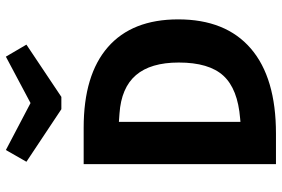

<svg xmlns="http://www.w3.org/2000/svg" viewBox="-173 -787 960 654"><g transform="rotate(-90 307.0 -460.0)"><path d="M75 0V-655H199Q379 -655 473.5 -572.5Q568 -490 568 -333Q568 -171 468.5 -85.5Q369 0 179 0ZM421 -331Q421 -427 378 -477Q335 -527 247 -533L219 -535V-121L230 -122Q331 -130 376 -179Q421 -228 421 -331ZM441 -920 482 -850 304 -731H262L83 -850L123 -920L283 -836Z"/></g></svg>

Font: Intel One Mono
Style: Bold
Weight: 700
Monospace: yes
Designer: Fred Shallcrass
Foundry: Frere-Jones Type LLC
Version: Version 1.400;hotconv 1.1.0;makeotfexe 2.6.0;FJTRelease1.4